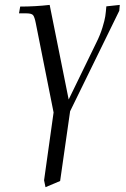

<svg xmlns="http://www.w3.org/2000/svg" viewBox="-20 -466 519 789"><path d="M58.1 -411.1 63 -439Q124 -439 184.1 -445.8L262.2 -57.1L376 -291Q392.1 -323.2 401.1 -353Q410.2 -382.8 412.6 -398.9Q415 -415 417 -439.9L472.2 -445.8L470.2 -421.9L268.1 -8.8L227.1 277.8L167 303.2L161.1 274.9L200.2 -3.9L127 -371.1Q122.1 -396 116 -403.6Q109.9 -411.1 88.9 -411.1Z"/></svg>

Font: Dihjauti
Style: Italic
Weight: 400
Italic angle: -9°
Designer: T. Christopher White
Version: Version 3.0.0